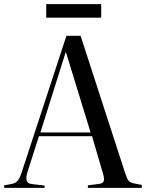

<svg xmlns="http://www.w3.org/2000/svg" viewBox="-20 -902 701 922"><path d="M0 0V-12L38 -19Q55 -23 64.5 -33.5Q74 -44 84 -74L299 -730H367L581 -71Q589 -46 596.5 -35.5Q604 -25 625 -21L661 -14V0H402V-12L456 -19Q474 -21 478 -32Q482 -43 475 -67L422 -248H167L111 -73Q104 -50 108 -35Q112 -20 134 -18L194 -11V0ZM174 -266H415L297 -650H295ZM202 -817V-882H466V-817Z"/></svg>

Font: Display Regular
Style: Regular
Weight: 400
Designer: Latin by Veronika Burian and Jose Scaglione. Greek by Irene Vlachou. Cyrillic by Vera Evstafieva.
Foundry: TypeTogether
Version: Version 3.002